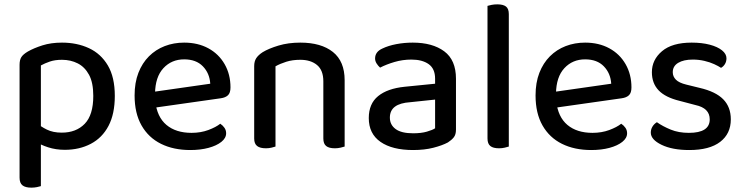

<svg xmlns="http://www.w3.org/2000/svg" viewBox="-20 -676 3424 883"><path d="M278 13Q345 13 397.5 -14.5Q450 -42 479 -97Q508 -152 508 -235Q508 -321 476 -375Q444 -429 389 -454.5Q334 -480 265 -480Q215 -480 175.5 -467.5Q136 -455 108 -439Q86 -426 78 -413Q70 -400 70 -378V-49H168V-375Q186 -385 209.5 -393Q233 -401 265 -401Q305 -401 337.5 -384.5Q370 -368 389.5 -332Q409 -296 409 -235Q409 -147 369.5 -106.5Q330 -66 264 -66Q224 -66 195.5 -80Q167 -94 147 -112V-24Q166 -10 201.5 1.5Q237 13 278 13ZM168 -79 70 -81V141Q70 166 83.5 176.5Q97 187 124 187Q138 187 150 184.5Q162 182 168 180Z M664 -177 660 -250 947 -291Q944 -339 913 -371Q882 -403 827 -403Q769 -403 731.5 -362.5Q694 -322 693 -246L694 -211Q702 -138 745.5 -101.5Q789 -65 861 -65Q903 -65 938 -78Q973 -91 993 -107Q1005 -99 1012.5 -88Q1020 -77 1020 -63Q1020 -41 998 -23.5Q976 -6 939 4Q902 14 855 14Q778 14 720.5 -14.5Q663 -43 631 -99Q599 -155 599 -237Q599 -296 616.5 -341Q634 -386 665 -417Q696 -448 737.5 -464Q779 -480 827 -480Q890 -480 938 -454Q986 -428 1013 -381Q1040 -334 1040 -274Q1040 -249 1028.5 -238Q1017 -227 995 -224Z M1565 -307V-207H1467V-302Q1467 -353 1438 -377Q1409 -401 1361 -401Q1325 -401 1296.5 -392Q1268 -383 1247 -371V-207H1149V-372Q1149 -394 1158.5 -408.5Q1168 -423 1188 -436Q1216 -453 1261 -466.5Q1306 -480 1361 -480Q1457 -480 1511 -437Q1565 -394 1565 -307ZM1149 -259H1247V-2Q1241 0 1229 3Q1217 6 1203 6Q1176 6 1162.5 -4.5Q1149 -15 1149 -39ZM1467 -259H1565V-2Q1559 0 1546.5 3Q1534 6 1520 6Q1493 6 1480 -4.5Q1467 -15 1467 -39Z M1880 -63Q1917 -63 1943 -70.5Q1969 -78 1981 -86V-218L1867 -206Q1820 -203 1796.5 -185.5Q1773 -168 1773 -135Q1773 -102 1799.5 -82.5Q1826 -63 1880 -63ZM1878 -480Q1969 -480 2023 -440Q2077 -400 2077 -314V-80Q2077 -57 2067 -44.5Q2057 -32 2040 -21Q2014 -7 1973 3.5Q1932 14 1880 14Q1784 14 1730 -23.5Q1676 -61 1676 -133Q1676 -199 1719 -234Q1762 -269 1841 -277L1981 -291V-314Q1981 -360 1951.5 -381Q1922 -402 1872 -402Q1832 -402 1794.5 -391Q1757 -380 1728 -365Q1719 -373 1712 -384Q1705 -395 1705 -407Q1705 -438 1739 -453Q1766 -466 1802.5 -473Q1839 -480 1878 -480Z M2222 -264 2320 -254V-2Q2314 0 2301.5 3Q2289 6 2275 6Q2248 6 2235 -4.5Q2222 -15 2222 -39ZM2320 -206 2222 -215V-649Q2228 -651 2240.5 -653.5Q2253 -656 2267 -656Q2294 -656 2307 -646Q2320 -636 2320 -611Z M2508 -177 2504 -250 2791 -291Q2788 -339 2757 -371Q2726 -403 2671 -403Q2613 -403 2575.5 -362.5Q2538 -322 2537 -246L2538 -211Q2546 -138 2589.5 -101.5Q2633 -65 2705 -65Q2747 -65 2782 -78Q2817 -91 2837 -107Q2849 -99 2856.5 -88Q2864 -77 2864 -63Q2864 -41 2842 -23.5Q2820 -6 2783 4Q2746 14 2699 14Q2622 14 2564.5 -14.5Q2507 -43 2475 -99Q2443 -155 2443 -237Q2443 -296 2460.5 -341Q2478 -386 2509 -417Q2540 -448 2581.5 -464Q2623 -480 2671 -480Q2734 -480 2782 -454Q2830 -428 2857 -381Q2884 -334 2884 -274Q2884 -249 2872.5 -238Q2861 -227 2839 -224Z M3341 -127Q3341 -61 3292 -23.5Q3243 14 3150 14Q3072 14 3022.5 -10Q2973 -34 2973 -66Q2973 -81 2980.5 -93.5Q2988 -106 3001 -114Q3028 -95 3064.5 -80Q3101 -65 3148 -65Q3244 -65 3244 -127Q3244 -153 3227.5 -169.5Q3211 -186 3178 -193L3106 -212Q3040 -228 3009 -260.5Q2978 -293 2978 -344Q2978 -401 3024.5 -440.5Q3071 -480 3161 -480Q3208 -480 3244 -470.5Q3280 -461 3300.5 -444.5Q3321 -428 3321 -408Q3321 -393 3314 -381.5Q3307 -370 3296 -364Q3284 -372 3264.5 -381Q3245 -390 3219.5 -396Q3194 -402 3166 -402Q3124 -402 3099 -387Q3074 -372 3074 -344Q3074 -324 3088.5 -309.5Q3103 -295 3136 -287L3197 -272Q3271 -255 3306 -219.5Q3341 -184 3341 -127Z"/></svg>

Font: Baloo Tamma 2 Medium
Style: Regular
Weight: 500
Designer: Divya Kowshik, Shuchita Grover and Ek Type
Foundry: Ek Type
Version: Version 1.700